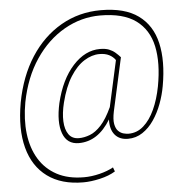

<svg xmlns="http://www.w3.org/2000/svg" viewBox="-60 -748 1015 1028"><g transform="rotate(-5 448.0 -234.0)"><path d="M519 -689Q647.5 -689 720.5 -636Q793.5 -583 815.9 -485.8Q838.4 -388.7 814.5 -255.4Q806.2 -208 788.8 -161.4Q771.5 -114.7 745.1 -75.9Q718.8 -37.1 683.6 -13.7Q648.4 9.8 605 9.8Q559.1 9.8 534.4 -20Q509.8 -49.8 512.2 -102.5Q444.3 9.8 340.8 9.8Q277.3 9.8 255.1 -50.8Q232.9 -111.3 255.4 -212.9Q285.2 -337.9 351.1 -410.2Q417 -482.4 496.6 -482.4Q525.9 -482.4 544.9 -474.9Q564 -467.3 578.1 -455.1Q592.3 -442.9 605 -428.7L542 -143.1Q533.2 -101.1 537.8 -75.7Q542.5 -50.3 555.4 -37.6Q568.4 -24.9 583.7 -21Q599.1 -17.1 610.4 -17.1Q655.8 -17.1 690.9 -48.1Q726.1 -79.1 750.7 -132.8Q775.4 -186.5 788.6 -255.4Q812 -380.4 792.5 -471.2Q772.9 -562 704.6 -611.6Q636.2 -661.1 513.2 -661.1Q411.1 -661.1 320.1 -609.1Q229 -557.1 164.6 -461.4Q100.1 -365.7 74.2 -233.4Q57.6 -142.1 66.9 -64.5Q76.2 13.2 111.3 71.3Q146.5 129.4 207 161.9Q267.6 194.3 352.5 194.3Q393.1 194.3 436.3 183.6Q479.5 172.9 511.2 155.3L519.5 177.7Q485.4 198.7 436.3 210Q387.2 221.2 346.7 221.2Q229 221.2 153.8 166Q78.6 110.8 51.5 9Q24.4 -92.8 49.3 -233.4Q75.7 -373.5 141.6 -475.3Q207.5 -577.1 304.7 -633.1Q401.9 -689 519 -689ZM343.8 -16.6Q372.1 -16.6 402.8 -28.3Q433.6 -40 463.6 -72.8Q493.7 -105.5 522.5 -168L577.1 -416Q564.5 -434.1 543.5 -444.8Q522.5 -455.6 491.2 -455.6Q450.7 -455.6 409.7 -429.9Q368.7 -404.3 334.7 -350.6Q300.8 -296.9 279.8 -212.9Q266.1 -157.7 268.1 -113.5Q270 -69.3 288.6 -43Q307.1 -16.6 343.8 -16.6Z"/></g></svg>

Font: Robert Sans Thin
Style: Italic
Weight: 100
Italic angle: -8°
Designer: Christian Robertson (extended by Adam Twardoch)
Foundry: Google
Version: Version 12.135;April 2, 2019;FontCreator 11.5.0.2425 64-bit;